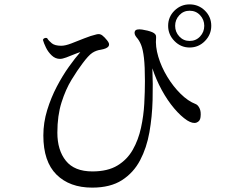

<svg xmlns="http://www.w3.org/2000/svg" viewBox="-20 -846 1040 877"><path d="M401 11Q298 11 238 -48.5Q178 -108 178 -227Q178 -286 195.5 -343Q213 -400 239.5 -450.5Q266 -501 295 -541.5Q324 -582 347 -608Q336 -605 318 -597.5Q300 -590 282.5 -583.5Q265 -577 254 -577Q233 -577 216.5 -592.5Q200 -608 190 -628.5Q180 -649 176 -664Q178 -670 184 -672Q190 -674 195 -672Q203 -659 217 -648Q231 -637 260 -637Q278 -637 305.5 -647.5Q333 -658 364 -670.5Q395 -683 421 -689Q436 -693 447 -684.5Q458 -676 469 -662Q497 -629 441 -619Q419 -616 401.5 -604.5Q384 -593 356 -555Q334 -526 307 -482Q280 -438 261 -378Q242 -318 242 -240Q242 -160 281 -111.5Q320 -63 402 -63Q472 -63 516.5 -90Q561 -117 586.5 -162Q612 -207 624 -262Q636 -317 639 -372.5Q642 -428 642 -476Q642 -543 637.5 -581.5Q633 -620 624.5 -641Q616 -662 604 -675Q591 -691 596 -703Q601 -715 629 -711Q656 -707 675.5 -699Q695 -691 693 -674Q689 -634 703 -587Q717 -540 744 -495.5Q771 -451 805 -417.5Q839 -384 873 -371Q884 -367 891.5 -351.5Q899 -336 896 -311Q894 -292 877.5 -286Q861 -280 835 -296Q806 -315 775.5 -351Q745 -387 719 -434.5Q693 -482 676 -534Q679 -464 677 -388.5Q675 -313 662.5 -242Q650 -171 620 -114Q590 -57 537 -23Q484 11 401 11ZM846 -629Q806 -629 777 -658.5Q748 -688 748 -728Q748 -769 777 -797.5Q806 -826 846 -826Q887 -826 916 -797.5Q945 -769 945 -728Q945 -688 916 -658.5Q887 -629 846 -629ZM846 -659Q875 -659 894 -679.5Q913 -700 913 -728Q913 -756 894 -776.5Q875 -797 846 -797Q818 -797 799 -776.5Q780 -756 780 -728Q780 -700 799 -679.5Q818 -659 846 -659Z"/></svg>

Font: Zen Old Mincho
Style: Regular
Weight: 400
Designer: Yoshimichi Ohira
Foundry: Positype
Version: Version 1.001